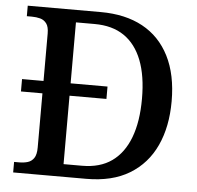

<svg xmlns="http://www.w3.org/2000/svg" viewBox="-51 -766 841 819"><g transform="rotate(5 369.0 -357.0)"><path d="M35 0V-45H56Q77 -45 93.5 -50Q110 -55 120 -70Q130 -85 130 -115V-347H38V-400H130V-603Q130 -632 119.5 -646Q109 -660 92.5 -664.5Q76 -669 56 -669H35V-714H348Q453 -714 527.5 -673.5Q602 -633 642 -554Q682 -475 682 -361Q682 -252 644.5 -171Q607 -90 533 -45Q459 0 348 0ZM325 -54Q402 -54 452.5 -90Q503 -126 529 -194.5Q555 -263 555 -361Q555 -459 529 -525.5Q503 -592 452.5 -626.5Q402 -661 326 -661H246V-400H404V-347H246V-54Z"/></g></svg>

Font: Noto Serif Thai Medium
Style: Regular
Weight: 500
Version: Version 2.001